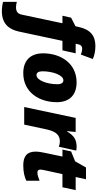

<svg xmlns="http://www.w3.org/2000/svg" viewBox="387 -1294 1045 2063"><g transform="rotate(90 909.5 -262.5)"><path d="M-1 240C134 240 194 163 217 57L317 -411H419L451 -553H348L356 -588C361 -611 378 -623 401 -623C422 -623 445 -617 464 -608L512 -737C478 -754 426 -765 374 -765C262 -765 196 -712 168 -587L160 -551L68 -504L47 -411H128L35 27C26 69 3 88 -45 88C-63 88 -84 84 -102 79V227C-79 234 -36 240 -1 240Z M664 10C869 10 976 -161 976 -350C976 -486 899 -563 763 -563C558 -563 451 -392 451 -203C451 -67 528 10 664 10ZM685 -132C659 -132 644 -154 644 -197C644 -306 685 -421 741 -421C767 -421 783 -399 783 -356C783 -247 741 -132 685 -132Z M1028 0H1217L1269 -243C1292 -349 1336 -383 1395 -383C1419 -383 1441 -378 1455 -372L1496 -559C1490 -561 1471 -563 1457 -563C1382 -563 1337 -539 1291 -461H1287L1296 -553H1145Z M1654 10C1726 10 1779 -3 1820 -23V-165C1788 -152 1756 -142 1731 -142C1713 -142 1700 -151 1700 -173C1700 -184 1704 -205 1708 -224L1749 -411H1890L1921 -553H1780L1804 -664H1678L1611 -547L1505 -504L1485 -411H1560L1519 -215C1513 -188 1507 -150 1507 -123C1507 -29 1558 10 1654 10Z"/></g></svg>

Font: Noto Sans Black
Style: Italic
Weight: 900
Italic angle: -12°
Designer: Monotype Design Team
Foundry: Monotype Imaging Inc.
Version: Version 2.013